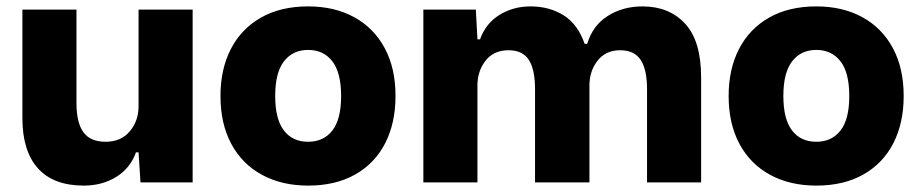

<svg xmlns="http://www.w3.org/2000/svg" viewBox="-20 -570 2873 600"><path d="M50 -201V-540H219V-247Q219 -187 240.5 -157Q262 -127 310 -127Q358 -127 385.5 -159.5Q413 -192 413 -238V-540H582V0H419L413 -94H405Q387 -44 343 -17Q299 10 242 10Q147 10 98.5 -44Q50 -98 50 -201Z M669 -270Q669 -354 701.5 -417Q734 -480 795.5 -515Q857 -550 943 -550Q1025 -550 1086.5 -516.5Q1148 -483 1182 -420Q1216 -357 1216 -270Q1216 -186 1184 -123Q1152 -60 1090.5 -25Q1029 10 943 10Q861 10 799 -23.5Q737 -57 703 -120Q669 -183 669 -270ZM1046 -270Q1046 -343 1018.5 -378.5Q991 -414 943 -414Q895 -414 867.5 -378.5Q840 -343 840 -270Q840 -198 867 -162.5Q894 -127 943 -127Q991 -127 1018.5 -162Q1046 -197 1046 -270Z M1303 -540H1467L1472 -447H1480Q1498 -497 1541 -523.5Q1584 -550 1638 -550Q1697 -550 1741.5 -522Q1786 -494 1807 -433H1815Q1832 -490 1879 -520Q1926 -550 1988 -550Q2071 -550 2121 -496Q2171 -442 2171 -328V0H2002V-291Q2002 -353 1982 -383Q1962 -413 1918 -413Q1873 -413 1847.5 -380.5Q1822 -348 1822 -303V0H1652V-291Q1652 -353 1632.5 -383Q1613 -413 1569 -413Q1523 -413 1497.5 -380.5Q1472 -348 1472 -303V0H1303Z M2257 -270Q2257 -354 2289.5 -417Q2322 -480 2383.5 -515Q2445 -550 2531 -550Q2613 -550 2674.5 -516.5Q2736 -483 2770 -420Q2804 -357 2804 -270Q2804 -186 2772 -123Q2740 -60 2678.5 -25Q2617 10 2531 10Q2449 10 2387 -23.5Q2325 -57 2291 -120Q2257 -183 2257 -270ZM2634 -270Q2634 -343 2606.5 -378.5Q2579 -414 2531 -414Q2483 -414 2455.5 -378.5Q2428 -343 2428 -270Q2428 -198 2455 -162.5Q2482 -127 2531 -127Q2579 -127 2606.5 -162Q2634 -197 2634 -270Z"/></svg>

Font: Mona Sans ExtraBold
Style: Regular
Weight: 800
Designer: Deni Anggara
Foundry: GitHub
Version: Version 2.000